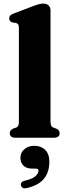

<svg xmlns="http://www.w3.org/2000/svg" viewBox="-20 -769 376 1072"><path d="M262 -710.5V-93.5Q262 -75 265.8 -67.2Q269.5 -59.5 278 -56.5L292.5 -51.5Q313 -43.5 313 -25.5Q313 0 280 0H67.5Q34.5 0 34.5 -25.5Q34.5 -43 54.5 -51.5L70 -56.5Q78 -59.5 81.8 -67.2Q85.5 -75 85.5 -93V-612Q85.5 -626.5 81.5 -632.5Q77.5 -638.5 68.5 -641L50 -643.5Q31.5 -648.5 31.5 -666Q31.5 -676.5 37.2 -682.5Q43 -688.5 58.5 -694.5L160 -733Q183.5 -742 197.2 -745.5Q211 -749 221 -749Q241.5 -749 251.8 -738.2Q262 -727.5 262 -710.5ZM161 172.5Q127 172.5 110.5 155.5Q94 138.5 94 113Q94 82.5 116.2 63.8Q138.5 45 171.5 45Q209 45 232.2 67.8Q255.5 90.5 255.5 134.5Q255.5 191.5 225.8 228.5Q196 265.5 130 281Q103.5 287.5 97.5 266.5Q92 246.5 118 240Q160.5 230.5 177.8 214.8Q195 199 195 184Q195 172.5 180 172.5Z"/></svg>

Font: Fraunces 9pt S000
Style: Bold
Weight: 700
Version: Version 1.000; ttfautohint (v1.8.3)